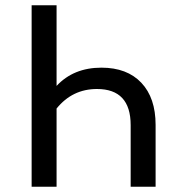

<svg xmlns="http://www.w3.org/2000/svg" viewBox="-20 -709 646 729"><path d="M365.2 -452.1Q462.4 -452.1 516.6 -394.8Q570.8 -337.4 570.8 -234.9V0H476.1V-233.9Q476.1 -371.1 348.1 -371.1Q254.9 -371.1 194.8 -296.9V0H100.1V-689H194.8V-382.8Q259.3 -452.1 365.2 -452.1Z"/></svg>

Font: FiraGO
Style: Regular
Weight: 400
Designer: bBox Type
Foundry: bBox Type GmbH
Version: Version 1.001;PS 001.001;hotconv 1.0.88;makeotf.lib2.5.64775